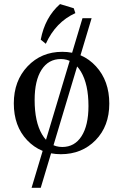

<svg xmlns="http://www.w3.org/2000/svg" viewBox="-20 -732 593 923"><path d="M279.3 -25.4Q338.9 -25.4 372.1 -77.4Q405.3 -129.4 405.3 -222.2Q405.3 -326.7 369.1 -387.5Q333 -448.2 272.5 -448.2Q212.9 -448.2 179.7 -396.5Q146.5 -344.7 146.5 -251.5Q146.5 -146.5 182.1 -85.9Q217.8 -25.4 279.3 -25.4ZM272.5 9.3Q174.3 9.3 110.4 -58.1Q46.4 -125.5 46.4 -234.9Q46.4 -343.3 112.5 -413.1Q178.7 -482.9 279.3 -482.9Q377.4 -482.9 441.4 -413.1Q505.4 -343.3 505.4 -233.9Q505.4 -125.5 439.5 -58.1Q373.5 9.3 272.5 9.3ZM175.8 170.9H131.8L376.5 -644.5H420.4ZM200.2 -521.5 175.8 -541.5Q196.3 -648.9 268.6 -712.4L334.5 -692.4L342.3 -668.9Q247.6 -626 200.2 -521.5Z"/></svg>

Font: Kelvinch
Style: Regular
Weight: 400
Designer: Paul James MIller
Foundry: High-Logic / Made with FontCreator
Version: Version 3.30 September 23, 2016